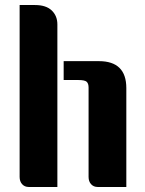

<svg xmlns="http://www.w3.org/2000/svg" viewBox="-20 -743 578 763"><path d="M233 -500H373Q482 -500 482 -393V0H368Q352 0 342 -11Q332 -22 332 -40V-395Q332 -411 324.5 -418Q317 -425 291 -425H233ZM58 -723H119Q163 -723 185.5 -701.5Q208 -680 208 -646V0H94Q78 0 68 -11Q58 -22 58 -40Z"/></svg>

Font: Keania One
Style: Regular
Weight: 400
Designer: Julia Petretta
Foundry: Julia Petretta
Version: Version 1.003